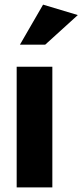

<svg xmlns="http://www.w3.org/2000/svg" viewBox="-20 -809 356 829"><path d="M206 -521H52V0H206ZM66 -616H175L316 -744L166 -789Z"/></svg>

Font: Geom
Style: Bold
Weight: 700
Version: Version 1.102